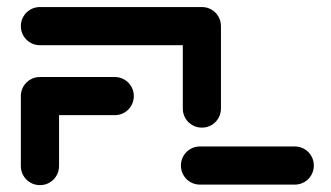

<svg xmlns="http://www.w3.org/2000/svg" viewBox="-20 -539 965 559"><path d="M151.9 -263V-55.6Q151.9 -40.4 144.4 -27.6Q137 -14.8 124.3 -7.4Q111.5 0 96.3 0Q81.1 0 68.3 -7.4Q55.6 -14.8 48.1 -27.6Q40.7 -40.4 40.7 -55.6V-263ZM369.6 -259.3Q369.6 -244.1 362.2 -231.3Q354.8 -218.5 342 -211.1Q329.3 -203.7 314.1 -203.7H96.3Q81.1 -203.7 68.3 -211.1Q55.6 -218.5 48.1 -231.3Q40.7 -244.1 40.7 -259.3Q40.7 -274.4 48.1 -287.2Q55.6 -300 68.3 -307.4Q81.1 -314.8 96.3 -314.8H314.1Q329.3 -314.8 342 -307.4Q354.8 -300 362.2 -287.2Q369.6 -274.4 369.6 -259.3ZM893.7 -57Q893.7 -41.9 886.3 -29.1Q878.9 -16.3 866.1 -8.9Q853.3 -1.5 838.1 -1.5H562.2Q547 -1.5 534.3 -8.9Q521.5 -16.3 514.1 -29.1Q506.7 -41.9 506.7 -57Q506.7 -72.2 514.1 -85Q521.5 -97.8 534.3 -105.2Q547 -112.6 562.2 -112.6H838.1Q853.3 -112.6 866.1 -105.2Q878.9 -97.8 886.3 -85Q893.7 -72.2 893.7 -57ZM40.7 -463Q40.7 -478.1 48.1 -490.9Q55.6 -503.7 68.3 -511.1Q81.1 -518.5 96.3 -518.5H567.8V-407.4H96.3Q81.1 -407.4 68.3 -414.8Q55.6 -422.2 48.1 -435Q40.7 -447.8 40.7 -463ZM567.8 -167.4Q552.6 -167.4 539.8 -174.8Q527 -182.2 519.6 -195Q512.2 -207.8 512.2 -223V-463Q512.2 -478.1 519.6 -490.9Q527 -503.7 539.8 -511.1Q552.6 -518.5 567.8 -518.5Q583 -518.5 595.7 -511.1Q608.5 -503.7 615.9 -490.9Q623.3 -478.1 623.3 -463V-223Q623.3 -207.8 615.9 -195Q608.5 -182.2 595.7 -174.8Q583 -167.4 567.8 -167.4Z"/></svg>

Font: 26F Galaxy Sans
Style: Regular
Weight: 400
Designer: C₂₉H₂₅N₃O₅
Version: Version 1.100;FEAKit 1.0